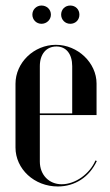

<svg xmlns="http://www.w3.org/2000/svg" viewBox="-20 -665 398 694"><path d="M97 -612C97 -594 111 -579 130 -579C149 -579 164 -594 164 -612C164 -631 149 -645 130 -645C112 -645 97 -631 97 -612ZM201 -612C201 -594 215 -579 234 -579C253 -579 267 -593 267 -612C267 -631 253 -645 234 -645C215 -645 201 -631 201 -612ZM36 -362V-132C36 -54 104 9 189 9C251 9 303 -25 330 -83L325 -85C304 -36 252 1 203 1C157 1 124 -33 124 -81V-249H329V-363C329 -438 261 -503 182 -503C103 -503 36 -439 36 -362ZM124 -255V-426C124 -469 147 -497 184 -497C219 -497 241 -470 241 -426V-255Z"/></svg>

Font: Moniqa SemBd Display
Style: Regular
Weight: 600
Designer: Rajesh Rajput
Foundry: Rajesh Rajput
Version: Version 1.000